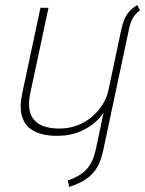

<svg xmlns="http://www.w3.org/2000/svg" viewBox="-20 -532 577 764"><path d="M537 -491 526 -512Q508 -501 495.5 -487.5Q483 -474 475.5 -456.5Q468 -439 463 -416L411 -171Q405 -143 388.5 -116.5Q372 -90 348 -69Q324 -48 294 -35.5Q264 -23 231 -21Q196 -19 168.5 -25.5Q141 -32 122.5 -48Q104 -64 98 -91.5Q92 -119 100 -159L173 -501H141L68 -158Q57 -104 67 -70.5Q77 -37 101 -19.5Q125 -2 157 4Q189 10 221 8Q255 7 286.5 -4Q318 -15 345.5 -35Q373 -55 392 -83L361 64Q355 90 346 109Q337 128 324 142Q311 156 292.5 167Q274 178 250 186L255 212Q295 199 322 181Q349 163 365.5 135.5Q382 108 391 65L493 -415Q500 -448 510.5 -463.5Q521 -479 537 -491Z"/></svg>

Font: Advent Pro ExtraLight
Style: Italic
Weight: 250
Italic angle: -12°
Version: Version 3.000